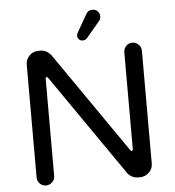

<svg xmlns="http://www.w3.org/2000/svg" viewBox="-59 -928 901 988"><g transform="rotate(-5 392.0 -434.0)"><path d="M365.2 -748Q365.2 -755.9 372.1 -767.6L421.9 -854.5Q431.6 -874 455.1 -874Q470.7 -874 481.4 -863.8Q492.2 -853.5 492.2 -836.9Q492.2 -821.3 482.4 -811.5L415 -731.4Q406.2 -720.7 392.6 -720.7Q380.9 -720.7 373 -728Q365.2 -735.4 365.2 -748ZM93.8 -39.1V-622.1Q93.8 -648.4 112.8 -668Q131.8 -687.5 158.2 -687.5H170.9Q202.1 -687.5 225.6 -658.2L585.9 -137.7Q590.8 -131.8 593.8 -131.8Q595.7 -131.8 597.7 -134.8Q599.6 -137.7 599.6 -141.6V-641.6Q599.6 -660.2 612.8 -673.8Q626 -687.5 644.5 -687.5Q663.1 -687.5 676.8 -673.8Q690.4 -660.2 690.4 -641.6V-58.6Q690.4 -32.2 670.9 -13.2Q651.4 5.9 625 5.9H613.3Q597.7 5.9 583.5 -1.5Q569.3 -8.8 560.5 -20.5L198.2 -543.9Q193.4 -549.8 190.4 -549.8Q188.5 -549.8 186.5 -546.9Q184.6 -543.9 184.6 -540V-39.1Q184.6 -20.5 170.9 -7.3Q157.2 5.9 138.7 5.9Q120.1 5.9 106.9 -7.3Q93.8 -20.5 93.8 -39.1Z"/></g></svg>

Font: FakePearl
Style: Regular
Weight: 400
Version: Version 1.2